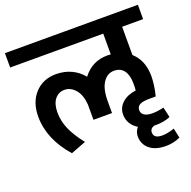

<svg xmlns="http://www.w3.org/2000/svg" viewBox="-146 -756 1004 1007"><g transform="rotate(-20 356.0 -252.5)"><path d="M693.8 103V102.5ZM490.7 22.5Q490.7 -4.4 508.8 -24.9Q483.9 -39.6 470.7 -62Q457.5 -84.5 457.5 -110.8Q457.5 -149.4 486.1 -175.5Q514.6 -201.7 563 -208Q564.5 -219.7 564.5 -246.6Q564.5 -292.5 545.9 -318.4Q527.3 -344.2 490.5 -344.2Q453.6 -344.2 429.7 -309.1Q405.8 -273.9 405.8 -205.1V-139.2H302.2V-225.6Q297.9 -279.8 272.2 -309.3Q246.6 -338.9 212.9 -338.9Q179.2 -338.9 158.4 -313Q137.7 -287.1 137.7 -239.7Q137.7 -192.4 157.2 -146.7Q176.8 -101.1 220.7 -45.4L136.2 -13.2Q35.6 -127.4 35.6 -253.4Q35.6 -334 80.8 -382.8Q126 -431.6 198.2 -431.6Q245.6 -431.6 284.2 -413.3Q322.8 -395 348.1 -362.8Q400.4 -431.6 485.8 -431.6Q493.2 -431.6 504.9 -430.7V-546.4H-14.6V-626.5H727.5V-546.4H610.4V-388.7Q666 -338.9 666 -251.5Q666 -202.1 650.9 -142.6H619.1Q577.1 -142.6 561 -133.1Q544.9 -123.5 544.9 -104.5Q544.9 -85.4 560.8 -75.4Q576.7 -65.4 604.7 -65.4Q632.8 -65.4 668.9 -73.7L682.1 -16.6Q647.5 -1.5 602.1 -1.5H591.3Q566.9 5.9 566.9 28.8Q566.9 61.5 614.3 61.5Q643.6 61.5 682.1 48.3L693.8 102.5Q657.7 120.1 613.3 120.1Q555.7 120.1 523.2 93.3Q490.7 66.4 490.7 22.5Z"/></g></svg>

Font: Yantramanav Medium
Style: Regular
Weight: 500
Version: Version 1.001;PS 1.0;hotconv 1.0.72;makeotf.lib2.5.5900; ttf